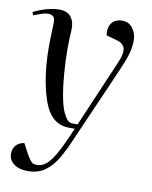

<svg xmlns="http://www.w3.org/2000/svg" viewBox="-89 -590 697 882"><g transform="rotate(10 259.5 -149.0)"><path d="M280 57Q260 104 237 143Q214 182 181.5 205.5Q149 229 100 229Q60 229 36 210.5Q12 192 12 163Q12 141 25 125Q38 109 64 105L82 139Q96 165 104.5 176.5Q113 188 120.5 191Q128 194 138 194Q168 194 193.5 165.5Q219 137 250 69L281 0H254Q189 0 154 -59Q129 -101 113.5 -179Q98 -257 98 -353Q98 -364 98.5 -386.5Q99 -409 100 -432Q101 -455 101 -466Q101 -499 70 -499Q54 -499 36 -492.5Q18 -486 2 -480L-4 -494Q7 -500 27 -508Q47 -516 70.5 -521.5Q94 -527 114 -527Q155 -527 172 -503.5Q189 -480 187 -443Q186 -426 185 -404.5Q184 -383 184 -360Q184 -302 188.5 -244Q193 -186 201.5 -139Q210 -92 222 -65Q234 -40 243.5 -31Q253 -22 267 -22H290L425 -337Q443 -379 437.5 -402Q432 -425 400 -434L350 -448Q345 -485 361.5 -506Q378 -527 410 -527Q441 -527 459 -502.5Q477 -478 477 -448Q477 -426 473.5 -406.5Q470 -387 462 -364Q454 -341 439.5 -308Q425 -275 404 -226Z"/></g></svg>

Font: Literata 72pt
Style: Italic
Weight: 400
Italic angle: -2°
Designer: Latin by Veronika Burian and Jose Scaglione. Greek by Irene Vlachou. Cyrillic by Vera Evstafieva
Foundry: TypeTogether
Version: Version 3.002